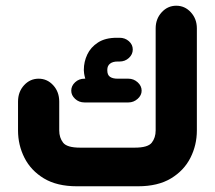

<svg xmlns="http://www.w3.org/2000/svg" viewBox="-20 -651 750 671"><path d="M462 0H249Q179 0 133.5 -27.5Q88 -55 65.5 -99.5Q43 -144 43 -195V-296Q43 -330 64 -353Q85 -376 115 -376Q145 -376 166 -353Q187 -330 187 -296V-195Q187 -170 200.5 -152.5Q214 -135 260 -135H451Q497 -135 510.5 -152.5Q524 -170 524 -195V-552Q524 -585 545 -608Q566 -631 596 -631Q626 -631 647 -608Q668 -585 668 -552V-195Q668 -144 645.5 -99.5Q623 -55 577.5 -27.5Q532 0 462 0ZM388 -519H398Q417 -519 430.5 -507Q444 -495 444 -478Q444 -461 430.5 -448.5Q417 -436 398 -436H391Q374 -436 364.5 -428.5Q355 -421 355 -407V-405Q355 -389 364.5 -382.5Q374 -376 391 -376H429Q447 -376 461 -363.5Q475 -351 475 -334Q475 -318 461 -305.5Q447 -293 429 -293H275Q256 -293 242.5 -305.5Q229 -318 229 -334Q229 -351 242.5 -363.5Q256 -376 275 -376H278Q275 -387 274 -394Q273 -401 273 -405V-407Q273 -435 285 -460.5Q297 -486 322.5 -502.5Q348 -519 388 -519Z"/></svg>

Font: Beiruti Black
Style: Regular
Weight: 900
Designer: Arlette Boutros
Foundry: Boutros
Version: Version 1.41